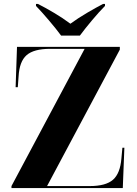

<svg xmlns="http://www.w3.org/2000/svg" viewBox="-20 -951 692 971"><path d="M38 0H601L609 -204H599L594 -150Q588 -74 551.5 -42Q515 -10 434 -10H218L586 -700V-714H66L59 -510H70L74 -564Q78 -640 114.5 -672Q151 -704 233 -704H408L38 -10ZM289 -771H384Q409 -805 445.5 -848.5Q482 -892 511 -921V-931H501Q468 -914 421 -886.5Q374 -859 336 -831Q299 -859 252.5 -886.5Q206 -914 172 -931H162V-921Q190 -892 227 -848.5Q264 -805 289 -771Z"/></svg>

Font: Noto Serif Display SemiCondensed Extra
Style: Regular
Weight: 800
Width: 4
Designer: Monotype Design Team
Foundry: Monotype Imaging Inc.
Version: Version 1.900